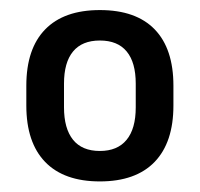

<svg xmlns="http://www.w3.org/2000/svg" viewBox="-20 -666 387 372"><path d="M173.5 -314.5Q104 -314.5 67.5 -352.2Q31 -390 31 -461.5V-500Q31 -571.5 67.5 -609Q104 -646.5 173.5 -646.5Q243.5 -646.5 279.8 -609Q316 -571.5 316 -500V-461.5Q316 -390 279.5 -352.2Q243 -314.5 173.5 -314.5ZM173.5 -373.5Q207.5 -373.5 225.2 -395Q243 -416.5 243 -458V-504Q243 -545 225.5 -566.2Q208 -587.5 173.5 -587.5Q139 -587.5 121.5 -566.2Q104 -545 104 -504V-458Q104 -417 121.5 -395.2Q139 -373.5 173.5 -373.5Z"/></svg>

Font: Anek Kannada Medium Medium
Style: Regular
Weight: 500
Version: Version 1.003